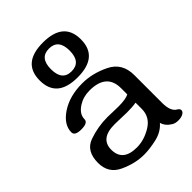

<svg xmlns="http://www.w3.org/2000/svg" viewBox="-229 -898 1018 1018"><g transform="rotate(-45 280.0 -389.0)"><path d="M497.6 11.7Q475.6 11.7 461.9 3.4Q427.7 -16.6 418.9 -48.8Q387.7 -12.2 335.2 -0.2Q282.7 11.7 240.7 11.7Q173.8 11.7 105.2 -20.3Q36.6 -52.2 36.6 -130.4Q36.6 -219.2 104 -243.2Q171.4 -267.1 243.7 -267.1Q259.3 -267.1 282 -266.1Q304.7 -265.1 324.7 -265.1Q379.9 -265.1 403.3 -277.8V-324.2Q403.3 -434.1 275.9 -434.1Q229 -434.1 192.4 -410.6Q149.9 -383.3 149.9 -345.2Q149.9 -318.4 100.1 -318.4Q51.3 -318.4 51.3 -345.2Q51.3 -402.3 116.7 -445.8Q181.6 -488.3 275.9 -488.3Q351.6 -488.3 426.8 -451.4Q502 -414.6 502 -324.2V-113.8Q502 -52.2 533.7 -34.2Q547.4 -26.4 547.4 -15.6Q547.4 -3.4 532.2 4.4Q519 11.7 497.6 11.7ZM240.7 -42.5Q295.9 -42.5 349.6 -75.4Q403.3 -108.4 403.3 -168.9V-215.8Q375.5 -210.9 335 -210.9Q312.5 -210.9 289.6 -212.2Q266.6 -213.4 243.7 -213.4Q135.7 -213.4 135.7 -130.4Q135.7 -42.5 240.7 -42.5ZM281.2 -527.3Q127 -527.3 127 -658.2Q127 -788.6 281.2 -788.6Q436 -788.6 436 -658.2Q436 -527.3 281.2 -527.3ZM281.2 -572.8Q351.6 -572.8 351.6 -658.2Q351.6 -743.2 281.2 -743.2Q211.4 -743.2 211.4 -658.2Q211.4 -572.8 281.2 -572.8Z"/></g></svg>

Font: Gayathri
Style: Bold
Weight: 700
Designer: Binoy Dominic <binoy.domenic@gmail.com>
Foundry: SMC
Version: Version 1.000